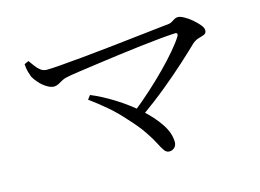

<svg xmlns="http://www.w3.org/2000/svg" viewBox="-81 -757 1163 859"><g transform="rotate(-15 500.0 -327.5)"><path d="M503 -255Q546 -289 587.5 -326.5Q629 -364 666 -401.5Q703 -439 731 -472Q759 -505 774 -529Q779 -537 777 -542Q775 -547 765 -546Q739 -545 697.5 -541Q656 -537 605 -531Q554 -525 500.5 -518Q447 -511 397.5 -504Q348 -497 308.5 -491.5Q269 -486 247 -481Q236 -479 225 -472.5Q214 -466 204 -461Q194 -456 184 -456Q169 -456 150.5 -467.5Q132 -479 117.5 -495.5Q103 -512 96 -525Q92 -535 87.5 -550.5Q83 -566 82 -587L102 -596Q111 -584 121 -570Q131 -556 143.5 -546.5Q156 -537 173 -537Q192 -537 236 -540.5Q280 -544 339 -549.5Q398 -555 462 -562Q526 -569 585 -575.5Q644 -582 688.5 -587Q733 -592 752 -594Q761 -595 768 -600Q775 -605 782.5 -609Q790 -613 798 -613Q809 -613 826.5 -603.5Q844 -594 861 -579.5Q878 -565 890 -550.5Q902 -536 902 -525Q902 -511 891.5 -506.5Q881 -502 865.5 -498Q850 -494 835 -481Q806 -453 760 -411Q714 -369 656 -321.5Q598 -274 532 -227ZM607 -42Q594 -42 585 -54Q576 -66 564 -90Q552 -114 528.5 -149Q505 -184 463 -229Q430 -267 392.5 -299Q355 -331 315 -360L329 -378Q380 -357 435 -322.5Q490 -288 536.5 -246.5Q583 -205 612 -161.5Q641 -118 641 -77Q641 -61 631 -51.5Q621 -42 607 -42Z"/></g></svg>

Font: Noto Serif SC ExtraLight
Style: Regular
Weight: 400
Version: Version 2.002-H1;hotconv 1.1.0;makeotfexe 2.6.0